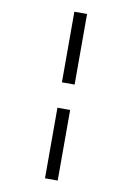

<svg xmlns="http://www.w3.org/2000/svg" viewBox="-96 -783 690 1003"><g transform="rotate(10 249.0 -281.0)"><path d="M215.3 -722.7H282.7V-348.1H215.3ZM215.3 -213.4H282.7V161.1H215.3Z"/></g></svg>

Font: Carlito
Style: Regular
Weight: 400
Designer: Lukasz Dziedzic
Foundry: tyPoland Lukasz Dziedzic
Version: Version 1.104